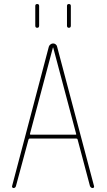

<svg xmlns="http://www.w3.org/2000/svg" viewBox="-20 -950 540 970"><path d="M131.8 -275.4Q129.9 -270.5 134.8 -269.5H361.3Q367.2 -269.5 364.3 -275.4L249 -709Q249 -710 248 -710Q247.1 -710 247.1 -709ZM47.9 0Q44.9 0 42.5 -2.9Q40 -5.9 41 -9.8L226.6 -713.9Q228.5 -720.7 234.9 -725.6Q241.2 -730.5 248.5 -730.5Q255.9 -730.5 261.7 -725.6Q267.6 -720.7 268.6 -713.9L455.1 -9.8Q456.1 -5.9 454.1 -2.9Q452.1 0 448.2 0Q439.5 0 434.6 -9.8L372.1 -245.1Q371.1 -250 366.2 -250H129.9Q126 -250 124 -245.1L60.5 -9.8Q57.6 0 47.9 0ZM318.4 -820.3V-919.9Q318.4 -929.7 328.1 -929.7Q337.9 -929.7 337.9 -919.9V-820.3Q337.9 -809.6 328.1 -809.6Q318.4 -809.6 318.4 -820.3ZM158.2 -820.3V-919.9Q158.2 -929.7 168 -929.7Q177.7 -929.7 177.7 -919.9V-820.3Q177.7 -809.6 168 -809.6Q158.2 -809.6 158.2 -820.3Z"/></svg>

Font: Rounded-X Mgen+ 1m thin
Style: Regular
Weight: 100
Designer: [Source Han Sans]
Ryoko NISHIZUKA  (kana & ideographs); Paul D. Hunt (Latin, Greek & Cyrillic); Wenlong ZHANG  (bopomofo
Version: Version 1.059.20150602